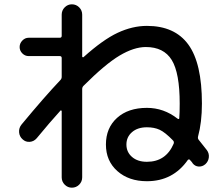

<svg xmlns="http://www.w3.org/2000/svg" viewBox="-20 -810 1040 890"><path d="M785 -144Q788 -153 782 -159Q745 -197 720 -208.5Q695 -220 661 -220Q618 -220 592 -197.5Q566 -175 566 -140Q566 -105 592 -82.5Q618 -60 661 -60Q749 -60 785 -144ZM80 -233Q186 -361 260 -439Q266 -445 266 -454V-541Q266 -550 257 -550H113Q96 -550 83.5 -562.5Q71 -575 71 -592Q71 -609 83.5 -622Q96 -635 113 -635H257Q266 -635 266 -644V-742Q266 -762 280 -776Q294 -790 313 -790Q333 -790 347 -776Q361 -762 361 -742V-548Q361 -546 363 -545Q365 -544 367 -545Q457 -626 525.5 -658Q594 -690 661 -690Q790 -690 853 -603.5Q916 -517 916 -330Q916 -243 898 -177Q896 -168 901 -162Q930 -125 939 -114Q950 -99 948 -80.5Q946 -62 932 -49Q918 -37 901 -38Q884 -39 873 -53Q871 -57 866 -62.5Q861 -68 860 -69Q859 -71 856 -71Q853 -71 851 -69Q782 30 661 30Q577 30 524 -17Q471 -64 471 -140Q471 -217 522.5 -263.5Q574 -310 661 -310Q739 -310 803 -260Q811 -255 811 -263Q813 -284 813 -330Q813 -472 776 -532Q739 -592 656 -592Q601 -592 534.5 -552.5Q468 -513 367 -412Q361 -406 361 -397V12Q361 32 347 46Q333 60 313 60Q294 60 280 46Q266 32 266 12V-295Q266 -297 263.5 -298Q261 -299 260 -297Q211 -243 150 -169Q137 -154 118 -152.5Q99 -151 85 -164Q70 -177 68.5 -197Q67 -217 80 -233Z"/></svg>

Font: Rounded Mplus 1c Medium
Style: Regular
Weight: 500
Version: Version 1.059.20150529